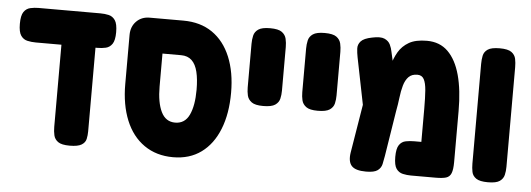

<svg xmlns="http://www.w3.org/2000/svg" viewBox="-44 -709 2347 848"><g transform="rotate(5 1129.5 -285.0)"><path d="M97 -432Q78 -432 60 -436Q42 -440 31 -456Q20 -472 20 -508Q20 -545 31 -561Q42 -577 60 -581Q78 -585 96 -585H371Q390 -585 407.5 -581Q425 -577 436 -561Q447 -545 447 -508Q447 -472 436 -456Q425 -440 407.5 -436Q390 -432 370 -432ZM286 9Q250 9 234.5 -2Q219 -13 215 -30.5Q211 -48 211 -68V-456H362V-61Q362 -44 358.5 -27.5Q355 -11 338.5 -1Q322 9 286 9Z M745 20Q671 20 617 -17.5Q563 -55 535 -123.5Q507 -192 507 -283V-501Q507 -538 530 -561.5Q553 -585 589 -585H738Q814 -585 867 -548.5Q920 -512 948 -444.5Q976 -377 976 -286Q976 -193 948.5 -124Q921 -55 869.5 -17.5Q818 20 745 20ZM741 -133Q784 -133 803.5 -174Q823 -215 823 -286Q823 -332 815 -365Q807 -398 789 -415Q771 -432 742 -432H659V-286Q659 -215 679 -174Q699 -133 741 -133Z M1122 -240Q1086 -240 1070.5 -251.5Q1055 -263 1051 -280Q1047 -297 1047 -316V-509Q1047 -528 1051 -545.5Q1055 -563 1071 -574Q1087 -585 1123 -585Q1160 -585 1175.5 -573.5Q1191 -562 1195 -544.5Q1199 -527 1199 -508V-315Q1199 -296 1195 -279Q1191 -262 1175 -251Q1159 -240 1122 -240Z M1364 -240Q1328 -240 1312.5 -251.5Q1297 -263 1293 -280Q1289 -297 1289 -316V-509Q1289 -528 1293 -545.5Q1297 -563 1313 -574Q1329 -585 1365 -585Q1402 -585 1417.5 -573.5Q1433 -562 1437 -544.5Q1441 -527 1441 -508V-315Q1441 -296 1437 -279Q1433 -262 1417 -251Q1401 -240 1364 -240Z M1984 -293V-67Q1984 -34 1977.5 -17.5Q1971 -1 1955 4Q1939 9 1908 9H1799Q1781 9 1763 5Q1745 1 1734 -14.5Q1723 -30 1723 -67Q1723 -104 1734 -120Q1745 -136 1763 -139.5Q1781 -143 1800 -143H1832V-290Q1832 -339 1829.5 -371.5Q1827 -404 1818 -420.5Q1809 -437 1789 -437Q1764 -437 1750 -422.5Q1736 -408 1729 -383.5Q1722 -359 1718.5 -329Q1715 -299 1709 -268L1677 -67Q1674 -48 1670 -30.5Q1666 -13 1651 -2Q1636 9 1600 9Q1553 9 1536 -9.5Q1519 -28 1525 -68L1574 -366L1626 -307Q1640 -346 1648.5 -386.5Q1657 -427 1666.5 -463.5Q1676 -500 1692.5 -528Q1709 -556 1738.5 -573Q1768 -590 1818 -590Q1875 -590 1911.5 -554Q1948 -518 1966 -452Q1984 -386 1984 -293ZM1575 -211 1519 -490Q1515 -510 1514 -528.5Q1513 -547 1526 -561.5Q1539 -576 1575 -583Q1612 -591 1630 -583Q1648 -575 1655.5 -559.5Q1663 -544 1666 -527L1710 -330Z M2140 9Q2104 9 2088 -2Q2072 -13 2068.5 -30.5Q2065 -48 2065 -67V-509Q2065 -528 2068.5 -545.5Q2072 -563 2088 -574Q2104 -585 2141 -585Q2178 -585 2193.5 -573.5Q2209 -562 2212.5 -544.5Q2216 -527 2216 -508V-66Q2216 -47 2212 -30Q2208 -13 2192.5 -2Q2177 9 2140 9Z"/></g></svg>

Font: Fredoka Condensed SemiBold
Style: Regular
Weight: 600
Width: 3
Designer: Ben Nathan
Foundry: Milena B. Brandão, Ben Nathan
Version: Version 2.001